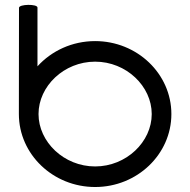

<svg xmlns="http://www.w3.org/2000/svg" viewBox="-20 -750 763 770"><path d="M56.2 -718.7 55.7 -292.6C55.7 -131.1 192.9 0 361.5 0C530.1 0 667.3 -131.1 667.3 -292.6C667.3 -454.1 530.1 -585.2 361.5 -585.2C269.3 -585.2 186.5 -546 130.3 -484C130.3 -514.6 130.3 -689.1 130.3 -719.7C130.3 -734.7 56.2 -733.7 56.2 -718.7ZM588.5 -292.6C588.5 -181.1 486.7 -82.5 361.5 -82.5C236.3 -82.5 134.5 -181.1 134.5 -292.6C134.5 -404.1 236.3 -502.7 361.5 -502.7C486.7 -502.7 588.5 -404.1 588.5 -292.6Z"/></svg>

Font: Hi.
Style: Regular
Weight: 400
Designer: Mew Too, Robert Jablonski
Foundry: Cannot Into Space Fonts
Version: Version 1.996